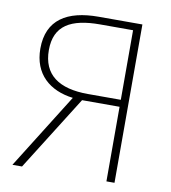

<svg xmlns="http://www.w3.org/2000/svg" viewBox="-82 -797 774 867"><g transform="rotate(10 305.5 -363.0)"><path d="M300 -726C157 -726 66 -672 66 -539C66 -422 142 -358 249 -345L33 0H77L292 -342H464V0H501V-726ZM464 -374H313C180 -374 105 -426 105 -539C105 -652 180 -693 313 -693H464Z"/></g></svg>

Font: SSpoqa Han Sans Neo Thin
Style: Regular
Weight: 100
Designer: [Spoqa Han Sans Neo] Dong-huui Kim  Younghwa Kang  Yujin Lee  [Noto Sans] Ryoko NISHIZUKA  (kana & ideographs); Paul D. 
Foundry: Spoqa (http://www.spoqa-han-sans.com)
Version: Version 1.000